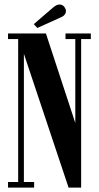

<svg xmlns="http://www.w3.org/2000/svg" viewBox="-20 -852 448 872"><path d="M16.5 0V-25.5H62.5V-674.5H16.5V-700H188.5L322 -293.5V-674.5H277.5V-700H392.5V-674.5H348.5V0H291.5L88.5 -607.5V-25.5H135V0ZM149.5 -725 133.5 -742.5 222.5 -819Q237.5 -831.5 250.5 -831.5Q267 -831.5 275.5 -815.5Q279.5 -809.5 279.5 -802Q279.5 -781.5 251.5 -771Z"/></svg>

Font: Imbue 50pt
Style: Bold
Weight: 700
Designer: Tyler Finck
Foundry: Etcetera Type Company
Version: Version 1.102; ttfautohint (v1.8.3)